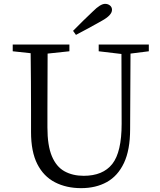

<svg xmlns="http://www.w3.org/2000/svg" viewBox="-20 -960 832 996"><path d="M374 -779 359 -800Q411 -853 462 -901Q501 -940 525 -940Q540 -940 550.5 -931.5Q561 -923 561 -909Q561 -881 508 -852Q441 -814 374 -779ZM752 -729V-694L657 -682L655 -290Q655 -182 623 -114.5Q591 -47 534 -15.5Q477 16 401 16Q324 16 265 -14.5Q206 -45 173.5 -109Q141 -173 141 -275V-391Q141 -538 139 -684L46 -694V-729H340V-694L227 -682Q226 -540 226 -391V-299Q226 -205 249 -150Q272 -95 314.5 -71.5Q357 -48 414 -48Q514 -48 562.5 -109.5Q611 -171 611 -318L610 -680L492 -694V-729Z"/></svg>

Font: Han-Nom Khai
Style: Regular
Weight: 400
Version: Version 1.200;June 22, 2023;FontCreator 14.0.0.2814 64-bit